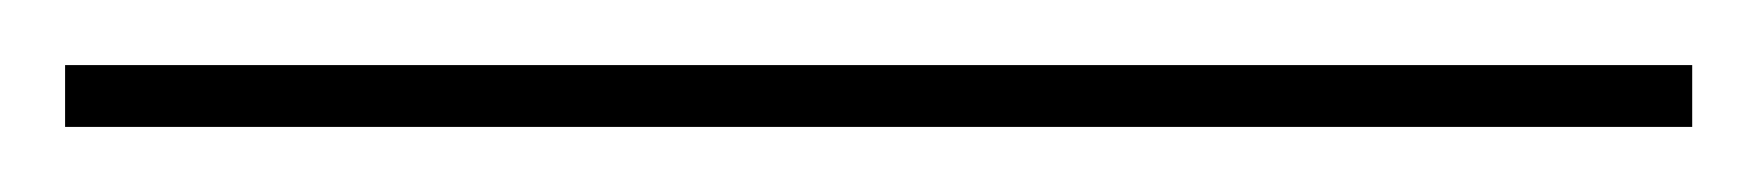

<svg xmlns="http://www.w3.org/2000/svg" viewBox="-20 -20 540 59"><path d="M0 0H500V19H0Z"/></svg>

Font: Montserrat
Style: Regular
Weight: 400
Designer: Julieta Ulanovsky
Foundry: Julieta Ulanovsky
Version: Version 8.000